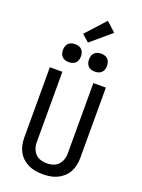

<svg xmlns="http://www.w3.org/2000/svg" viewBox="-213 -1285 1026 1385"><g transform="rotate(20 300.0 -592.5)"><path d="M300 8Q272 8 244 3.5Q216 -1 190.5 -13Q165 -25 144 -44Q123 -63 109.5 -88Q96 -113 90.5 -140.5Q85 -168 85 -196V-735H181V-196Q181 -180 184 -164.5Q187 -149 194 -134.5Q201 -120 212 -108Q223 -96 237.5 -89Q252 -82 268 -79Q284 -76 300 -76Q316 -76 332 -79Q348 -82 362.5 -89Q377 -96 388 -108Q399 -120 406 -134.5Q413 -149 416 -164.5Q419 -180 419 -196V-735H515V-196Q515 -168 509.5 -140.5Q504 -113 490.5 -88Q477 -63 456 -44Q435 -25 409.5 -13Q384 -1 356 3.5Q328 8 300 8ZM400 -816Q386 -816 372.5 -820Q359 -824 349 -834Q339 -844 335 -857.5Q331 -871 331 -885Q331 -899 335 -912.5Q339 -926 349 -936Q359 -946 372.5 -950Q386 -954 400 -954Q414 -954 427.5 -950Q441 -946 451 -936Q461 -926 465 -912.5Q469 -899 469 -885Q469 -871 465 -857.5Q461 -844 451 -834Q441 -824 427.5 -820Q414 -816 400 -816ZM200 -816Q186 -816 172.5 -820Q159 -824 149 -834Q139 -844 135 -857.5Q131 -871 131 -885Q131 -899 135 -912.5Q139 -926 149 -936Q159 -946 172.5 -950Q186 -954 200 -954Q214 -954 227.5 -950Q241 -946 251 -936Q261 -926 265 -912.5Q269 -899 269 -885Q269 -871 265 -857.5Q261 -844 251 -834Q241 -824 227.5 -820Q214 -816 200 -816ZM282 -996 228 -1044 364 -1193 436 -1127Z"/></g></svg>

Font: Iosevka Custom Medium Extended
Style: Regular
Weight: 500
Width: 7
Monospace: yes
Designer: Belleve Invis
Foundry: Belleve Invis
Version: Version 11.2.4; ttfautohint (v1.8.4)